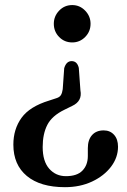

<svg xmlns="http://www.w3.org/2000/svg" viewBox="-20 -606 512 776"><path d="M305 -241Q313.5 -197.5 272 -178L240.5 -162.5Q190 -138 171.2 -101.2Q152.5 -64.5 152.5 -12Q152.5 46 179 76Q205.5 106 246.5 106Q291.5 106 313.2 83.5Q335 61 335 24.5V-7Q335 -41 352 -60Q369 -79 399 -79Q425 -79 441 -61.2Q457 -43.5 457 -13Q457 30.5 428.8 67.8Q400.5 105 352 127.8Q303.5 150.5 242.5 150.5Q143 150.5 88.5 105.2Q34 60 34 -21.5Q34 -84 67 -129.8Q100 -175.5 178.5 -199.5L207.5 -209Q221 -213 226.2 -221.8Q231.5 -230.5 233.5 -245.5L239.5 -330.5Q248 -359 269.5 -359Q292 -359 298.5 -331.5ZM272 -585.5Q302.5 -585.5 324.2 -563Q346 -540.5 346 -510Q346 -478.5 324.2 -456.5Q302.5 -434.5 272 -434.5Q240.5 -434.5 219 -456.5Q197.5 -478.5 197.5 -510Q197.5 -540.5 219 -563Q240.5 -585.5 272 -585.5Z"/></svg>

Font: Fraunces 9pt Soft
Style: Regular
Weight: 400
Version: Version 1.000;[0bf87f6ff]